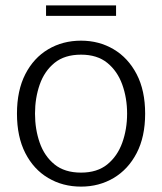

<svg xmlns="http://www.w3.org/2000/svg" viewBox="-20 -682 600 713"><path d="M281 11Q213 11 159 -21Q105 -53 74 -113.5Q43 -174 43 -260Q43 -346 74 -406.5Q105 -467 159 -499Q213 -531 281 -531Q348 -531 402 -499Q456 -467 487.5 -406.5Q519 -346 519 -260Q519 -174 487.5 -113.5Q456 -53 402 -21Q348 11 281 11ZM281 -41Q341 -41 378.5 -71.5Q416 -102 434 -152Q452 -202 452 -260Q452 -318 434 -368Q416 -418 378.5 -448.5Q341 -479 281 -479Q220 -479 182.5 -448.5Q145 -418 127.5 -368Q110 -318 110 -260Q110 -202 127.5 -152Q145 -102 182.5 -71.5Q220 -41 281 -41ZM151 -623V-662H411V-623Z"/></svg>

Font: Murecho Light
Style: Regular
Weight: 300
Designer: Neil Summerour
Foundry: Positype
Version: Version 1.010; ttfautohint (v1.8.3)